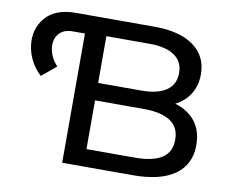

<svg xmlns="http://www.w3.org/2000/svg" viewBox="-77 -798 1078 896"><g transform="rotate(10 462.0 -350.0)"><path d="M271 -700H585.7Q706 -700 771.5 -651.9Q837 -603.9 837 -518.7Q837 -464.3 811.6 -424.4Q786.3 -384.6 743.6 -363.4Q700.9 -342.3 650.3 -342.3L668.1 -372.4Q759.9 -372.4 816.6 -324.4Q873.3 -276.3 873.3 -189Q873.3 -98.3 805.1 -49.1Q736.9 0 605.7 0H271ZM771.9 -197.6Q771.9 -256.6 728.5 -285Q685.1 -313.4 601.1 -313.4H363.1V-395.9H576Q653 -395.9 694.3 -423.9Q735.6 -452 735.6 -506.7Q735.6 -561.4 694.3 -589.5Q653 -617.6 576 -617.6H371.6V-82.4H601.1Q685.9 -82.4 728.9 -110.4Q771.9 -138.4 771.9 -197.6ZM213 -700H279.4V-612.4H213.7Q168.1 -612.4 146.4 -584.4Q124.7 -556.4 131.4 -515.1Q138 -473.7 170.7 -438L102 -381.6Q43.7 -437 33 -513.4Q22.3 -589.7 68.7 -644.9Q115.1 -700 213 -700Z"/></g></svg>

Font: iiserrat Thin
Style: Regular
Weight: 100
Designer: Akira Ohta
Foundry: Akira Ohta
Version: Version 1.200;Glyphs 3.3.1 (3343)